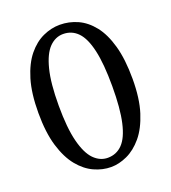

<svg xmlns="http://www.w3.org/2000/svg" viewBox="-140 -863 869 977"><g transform="rotate(-20 295.0 -375.0)"><path d="M40 -375C40 -304.3 47.4 -244.4 62.2 -195.2C77.1 -146.1 96.8 -106.4 121.5 -76.2C146.2 -46.1 173.6 -24.2 203.8 -10.5C233.9 3.2 264.3 10 295 10C323.3 10 352.4 3.2 382.2 -10.5C412.1 -24.2 439.7 -46.1 465 -76.2C490.3 -106.4 510.8 -146.1 526.5 -195.2C542.2 -244.4 550 -304.3 550 -375C550 -445.7 543.1 -505.6 529.2 -554.8C515.4 -603.9 496.5 -643.6 472.5 -673.8C448.5 -703.9 421.2 -725.8 390.8 -739.5C360.2 -753.2 328.3 -760 295 -760C264.3 -760 233.9 -753.2 203.8 -739.5C173.6 -725.8 146.2 -703.9 121.5 -673.8C96.8 -643.6 77.1 -603.9 62.2 -554.8C47.4 -505.6 40 -445.7 40 -375ZM150 -375C150 -455.7 156.2 -520.6 168.8 -569.8C181.2 -618.9 198.4 -654.6 220.2 -676.8C242.1 -698.9 267 -710 295 -710C326.3 -710 352.8 -698.9 374.2 -676.8C395.8 -654.6 412.1 -618.9 423.2 -569.8C434.4 -520.6 440 -455.7 440 -375C440 -294.3 434.4 -229.4 423.2 -180.2C412.1 -131.1 395.8 -95.4 374.2 -73.2C352.8 -51.1 326.3 -40 295 -40C267 -40 242.1 -51.1 220.2 -73.2C198.4 -95.4 181.2 -131.1 168.8 -180.2C156.2 -229.4 150 -294.3 150 -375Z"/></g></svg>

Font: Besley*
Style: Regular
Weight: 400
Designer: Owen Earl
Foundry: indestructible type*
Version: Version 3.000; ttfautohint (v1.8.3)